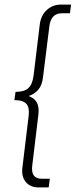

<svg xmlns="http://www.w3.org/2000/svg" viewBox="-20 -770 331 840"><path d="M78 -37 105 -260Q110 -299 95.5 -315.5Q81 -332 43 -332L48 -368Q86 -368 104 -384.5Q122 -401 127 -440L154 -663Q159 -703 185 -726.5Q211 -750 247 -750H291L286 -712H251Q203 -712 196 -655L168 -431Q164 -397 147.5 -377.5Q131 -358 105 -350Q129 -342 140.5 -322.5Q152 -303 148 -269L121 -45Q114 12 163 12H198L193 50H149Q113 50 93 26.5Q73 3 78 -37Z"/></svg>

Font: Haskoy ExtraLight
Style: Italic
Weight: 200
Designer: Ertekin Erdin
Foundry: Ertekin Erdin
Version: Version 2.000; ttfautohint (v1.8.4.7-5d5b)